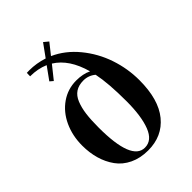

<svg xmlns="http://www.w3.org/2000/svg" viewBox="-223 -864 984 984"><g transform="rotate(-45 269.0 -372.0)"><path d="M39.1 -242.2Q39.1 -313.5 66.4 -372.6Q93.8 -431.6 143.1 -465.8Q192.4 -500 253.4 -500Q301.8 -500 336.9 -482.9Q304.2 -601.6 226.6 -649.4L170.4 -579.1L152.8 -594.2L202.1 -662.6Q156.7 -682.1 101.6 -682.1L102.1 -706.5L120.1 -707Q171.4 -707 222.7 -690.4L272.5 -759.3L297.4 -738.8L250.5 -679.7Q322.3 -647.5 376 -582Q429.7 -516.6 456.8 -436.3Q483.9 -356 483.9 -272Q483.9 -132.3 423.8 -58.8Q363.8 14.6 261.2 14.6Q204.6 14.6 160.9 -6.3Q117.2 -27.3 91.1 -63.7Q64.9 -100.1 52 -145.3Q39.1 -190.4 39.1 -242.2ZM164.1 -248Q164.1 -7.3 259.3 -7.3Q311.5 -7.3 336.2 -70.8Q360.8 -134.3 360.8 -242.2Q360.8 -372.6 344.7 -450.2Q316.4 -474.1 279.3 -474.1Q245.1 -474.1 222.2 -459Q199.2 -443.8 186.8 -413.1Q174.3 -382.3 169.2 -343Q164.1 -303.7 164.1 -248Z"/></g></svg>

Font: Vidaloka
Style: Regular
Weight: 400
Designer: Cyreal (www.cyreal.org)
Foundry: Cyreal (www.cyreal.org)
Version: Version 1.011